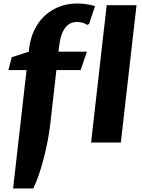

<svg xmlns="http://www.w3.org/2000/svg" viewBox="-20 -812 810 1094"><path d="M587.9 -782.2H757.8L668.5 0H499ZM266.1 -102.1Q260.7 -56.6 251 -6.1Q241.2 44.4 228.5 93Q215.8 141.6 200.7 185.5Q185.5 229.5 169.9 261.7H54.7L131.3 -412.6H27.8L46.9 -485.8L144 -517.6L146 -534.2Q151.9 -588.4 173.1 -635.3Q194.3 -682.1 229.5 -717Q264.6 -752 313 -772Q361.3 -792 420.9 -792Q445.8 -792 471.9 -788.3Q498 -784.7 521.5 -777.3L487.3 -675.3L477.1 -670.4Q465.3 -678.2 450.2 -682.6Q435.1 -687 418.9 -687Q395.5 -687 378.2 -677.2Q360.8 -667.5 348.4 -649.4Q335.9 -631.3 328.1 -605.5Q320.3 -579.6 316.9 -547.9L313 -517.6H475.1L439.5 -412.6H301.3Z"/></svg>

Font: Proza Libre
Style: Bold Italic
Weight: 700
Designer: Jasper de Waard
Foundry: Jasper de Waard
Version: Version 1.000; ttfautohint (v1.4.1.8-43bc)